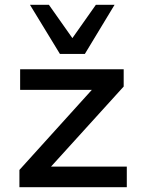

<svg xmlns="http://www.w3.org/2000/svg" viewBox="-20 -781 587 801"><path d="M61 0V-72L392 -438L394 -406H64V-492H496V-420L163 -53L161 -86H509V0ZM230 -556 105 -761H184L282 -622L380 -761H458L334 -556Z"/></svg>

Font: Nunito Sans 10pt SemiExpanded SemiBold
Style: Regular
Weight: 600
Width: 6
Designer: Vernon Adams
Foundry: Vernon Adams
Version: Version 3.101;gftools[0.9.27]